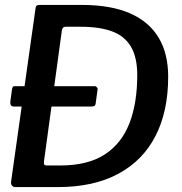

<svg xmlns="http://www.w3.org/2000/svg" viewBox="-20 -762 742 782"><path d="M370 -343Q369 -333 364.5 -330.5Q360 -328 349 -328H38Q28 -328 24.5 -333.5Q21 -339 22 -348L29 -399Q31 -407 33 -409Q35 -411 41 -411H366Q371 -411 375 -406Q379 -401 377 -395ZM42 0Q34 0 29 -6Q24 -12 25 -21L125 -730Q126 -737 130 -739.5Q134 -742 142 -742H311Q432 -742 510 -707.5Q588 -673 626.5 -608Q665 -543 665 -450Q665 -309 613.5 -208.5Q562 -108 461.5 -54Q361 0 215 0H42ZM225 -88Q337 -88 406 -132.5Q475 -177 507 -259.5Q539 -342 539 -456Q539 -528 513.5 -571.5Q488 -615 437 -634Q386 -653 309 -653H247Q234 -653 232 -638L159 -104Q158 -95 160.5 -91.5Q163 -88 170 -88Z"/></svg>

Font: Libre Franklin Medium
Style: Italic
Weight: 500
Italic angle: -8°
Designer: Pablo Impallari, Rodrigo Fuenzalida, Nhung Nguyen
Foundry: Impallari Type
Version: Version 3.000